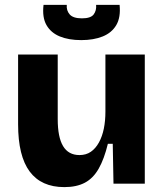

<svg xmlns="http://www.w3.org/2000/svg" viewBox="-20 -751 674 785"><path d="M243 14Q149 14 101.5 -49.5Q54 -113 54 -243V-528H216V-264Q216 -190 238 -153.5Q260 -117 305 -117Q332 -117 351.5 -130.5Q371 -144 384.5 -168.5Q398 -193 404.5 -225Q411 -257 411 -295V-528H572V-214V0H444L441 -163H421Q406 -101 383.5 -61.5Q361 -22 327 -4Q293 14 243 14ZM158 -731H253Q251 -708 265 -692Q279 -676 315 -676Q351 -676 363 -692Q375 -708 373 -731H469Q474 -680 455.5 -648.5Q437 -617 400 -602Q363 -587 312 -587Q261 -587 224.5 -602Q188 -617 170 -648.5Q152 -680 158 -731Z"/></svg>

Font: Bricolage Grotesque ExtraBold
Style: Regular
Weight: 800
Designer: Mathieu Triay
Foundry: Atelier Triay
Version: Version 1.001;gftools[0.9.33.dev8+g029e19f]